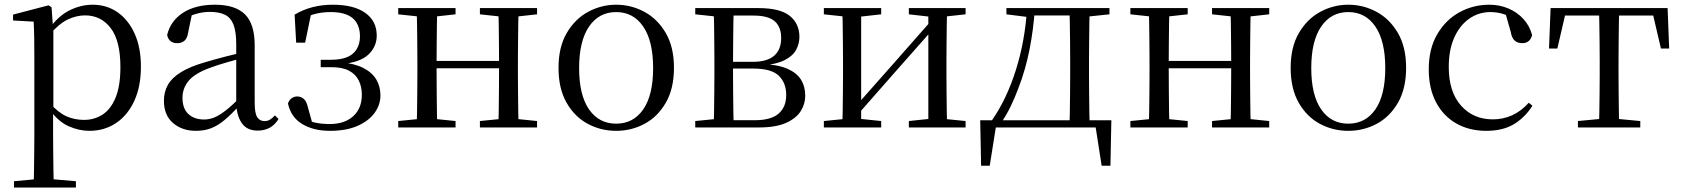

<svg xmlns="http://www.w3.org/2000/svg" viewBox="-20 -551 7269 830"><path d="M40.5 259.8V232.4L151.7 222.2H189.5L308.2 232.4V259.8ZM125.5 259.8Q126.5 225.6 127 185.1Q127.5 144.5 128 103.1Q128.5 61.7 128.5 26.7V-286.8Q128.5 -338.2 128 -379.5Q127.5 -420.7 125.5 -457.5L36.5 -462.4V-487.9L189.9 -528L202.9 -519.6L208.9 -435.3L210.7 -430.1V-78.7L209.5 -68.7V26.5Q209.5 60.7 210 102.2Q210.5 143.7 211 184.7Q211.5 225.6 212.5 259.8ZM366.6 14.6Q322.1 14.6 277.2 -5.1Q232.3 -24.9 194.2 -77.1H181.4L195.3 -105.1Q232.5 -63.7 267.4 -48.2Q302.2 -32.7 343.5 -32.7Q387.2 -32.7 422.6 -55.1Q458.1 -77.6 479.3 -128.1Q500.5 -178.6 500.5 -260.8Q500.5 -374.9 458.5 -429.7Q416.4 -484.5 347.9 -484.5Q310.4 -484.5 273 -466.8Q235.5 -449.1 191.2 -398.2L180.6 -425H191.5Q230.9 -481.5 280.2 -506.1Q329.6 -530.6 380.3 -530.6Q441.5 -530.6 488.2 -498Q535 -465.4 562.1 -405.4Q589.2 -345.3 589.2 -262.6Q589.2 -177.1 560.5 -114.8Q531.7 -52.4 481.4 -18.9Q431.2 14.6 366.6 14.6Z M826.7 14.6Q767.5 14.6 728.1 -19.1Q688.6 -52.8 688.6 -115.1Q688.6 -153.9 705.8 -184.3Q722.9 -214.6 762.4 -239Q801.9 -263.5 867.9 -282.3Q909.8 -294.9 955.8 -306.7Q1001.8 -318.5 1041.8 -327.7V-303.3Q1001.8 -293.3 960.7 -281.5Q919.6 -269.7 885.6 -257Q822.3 -233.6 795.6 -201.7Q768.9 -169.7 768.9 -128.2Q768.9 -81.6 794.5 -58Q820.2 -34.4 862.1 -34.4Q884.6 -34.4 906.6 -43.3Q928.6 -52.2 956.7 -74.2Q984.7 -96.3 1022.8 -134.4L1031.5 -87.1H1007.9Q976.7 -53.7 949.5 -31.1Q922.2 -8.4 893.1 3.1Q864 14.6 826.7 14.6ZM1093.8 13.6Q1049.1 13.6 1026.8 -16.6Q1004.5 -46.7 1001.2 -99.7V-103.3V-359Q1001.2 -415 989.1 -445.3Q976.9 -475.6 951.7 -487.6Q926.6 -499.6 887 -499.6Q858.3 -499.6 829.1 -491.4Q799.9 -483.2 766.7 -464.7L810.2 -491.9L793.8 -412.7Q790.2 -386 777.7 -375.2Q765.1 -364.3 746.4 -364.3Q710.2 -364.3 702.5 -399.7Q717.4 -461 771.1 -495.8Q824.8 -530.6 909.2 -530.6Q996.5 -530.6 1038.8 -489.2Q1081 -447.8 1081 -354.6V-107.7Q1081 -60.8 1092.1 -44.2Q1103.1 -27.5 1123.4 -27.5Q1136 -27.5 1146 -33.2Q1156 -38.8 1168.4 -52.1L1184.1 -36.7Q1168.2 -10.7 1145.6 1.4Q1123 13.6 1093.8 13.6Z M1406.6 14.6Q1335.2 14.6 1286.3 -14.9Q1237.4 -44.5 1224.9 -103.6Q1230.2 -119.3 1241.2 -126.7Q1252.2 -134 1264.8 -134Q1281.1 -134 1293.1 -123.5Q1305.1 -112.9 1310.6 -88.9L1333.1 -7.5L1284.8 -42.1Q1314.9 -26.9 1342.6 -20.9Q1370.3 -14.8 1405.3 -14.8Q1469.6 -14.8 1506.9 -48.7Q1544.2 -82.5 1544.2 -141.5Q1544.2 -176.1 1530.8 -203.1Q1517.4 -230.1 1488.9 -245.3Q1460.3 -260.6 1413 -260.6H1366.4V-292.6H1410.6Q1475.2 -292.6 1505.7 -319.4Q1536.3 -346.3 1536.1 -396.1Q1535.1 -446.9 1504 -472.9Q1472.9 -498.8 1409.8 -498.8Q1375.2 -498.8 1345.4 -491.7Q1315.6 -484.6 1286 -466.1L1326 -497.1L1299.1 -366.5H1260.3L1253.6 -487.8Q1291.3 -510 1332.2 -520.3Q1373.1 -530.6 1418 -530.6Q1509.5 -530.6 1559 -495.4Q1608.4 -460.1 1608.6 -397.7Q1608.9 -349.6 1572.4 -314.9Q1535.9 -280.3 1449.8 -273.2L1451.6 -282Q1512 -276.8 1550.1 -257.4Q1588.2 -238.1 1606.4 -207.8Q1624.6 -177.5 1624.6 -138.7Q1624.6 -98 1599.4 -63.1Q1574.1 -28.2 1525.5 -6.8Q1477 14.6 1406.6 14.6Z M1781.1 0Q1782.3 -24.4 1782.8 -65.4Q1783.3 -106.3 1783.8 -150.3Q1784.3 -194.3 1784.3 -228.5V-288.3Q1784.3 -321.7 1783.8 -365.7Q1783.3 -409.8 1782.8 -450.8Q1782.3 -491.8 1781.1 -516H1870.3Q1869.3 -491.7 1868.8 -450.1Q1868.3 -408.6 1867.8 -363Q1867.3 -317.5 1867.3 -279.8V-260.2Q1867.3 -210.2 1867.8 -159.3Q1868.3 -108.5 1868.8 -66.4Q1869.3 -24.3 1870.3 0ZM2133.4 0Q2135.4 -24.3 2135.9 -66.4Q2136.4 -108.5 2136.9 -159.3Q2137.4 -210.2 2137.4 -260.2V-279.8Q2137.4 -317.4 2136.9 -363.1Q2136.4 -408.7 2135.9 -450.2Q2135.4 -491.7 2133.4 -516H2221.9Q2220.9 -491.7 2220.4 -450.7Q2219.9 -409.7 2219.4 -365.7Q2218.9 -321.7 2218.9 -288.3V-228.5Q2218.9 -194.3 2219.4 -150.3Q2219.9 -106.3 2220.4 -65.4Q2220.9 -24.4 2221.9 0ZM1701.5 0V-27.8L1810.7 -38.6H1842.7L1949.3 -27.8V0ZM1701.5 -489.1V-516H1949.3V-489.1L1842.7 -477.4H1810.7ZM2054.6 0V-27.8L2162.8 -38.6H2195.8L2301.7 -27.8V0ZM2054.6 -489.1V-516H2301.7V-489.1L2195.8 -477.4H2162.8ZM1825 -256V-287.5H2177.9V-256Z M2643.5 14.6Q2577.2 14.6 2520.4 -15.9Q2463.6 -46.5 2429 -107.4Q2394.4 -168.3 2394.4 -257.8Q2394.4 -347.6 2430.1 -408.5Q2465.7 -469.3 2522.7 -500Q2579.7 -530.6 2643.5 -530.6Q2708.2 -530.6 2765.2 -500.1Q2822.2 -469.5 2857.9 -408.7Q2893.5 -347.8 2893.5 -257.8Q2893.5 -168 2858.4 -107.2Q2823.3 -46.3 2766.5 -15.8Q2709.7 14.6 2643.5 14.6ZM2643.5 -16.4Q2718 -16.4 2760.7 -78.2Q2803.4 -140.1 2803.4 -256.6Q2803.4 -373.4 2760.7 -436.1Q2718 -498.8 2643.5 -498.8Q2569.1 -498.8 2526.3 -436.1Q2483.5 -373.4 2483.5 -256.6Q2483.5 -140.1 2526.3 -78.2Q2569.1 -16.4 2643.5 -16.4Z M2985.5 0V-27.8L3094.7 -38.6L3108.2 -31.3H3242.6Q3312.8 -31.3 3345.7 -59.7Q3378.7 -88.1 3378.7 -140.4Q3378.7 -192.3 3346.8 -223.4Q3315 -254.6 3236.6 -254.6H3108.2V-283.7H3234Q3356.9 -283.7 3356.9 -387.5Q3356.9 -434.3 3329.2 -459Q3301.4 -483.7 3237 -483.7H3108.2L3094.7 -477.4L2985.5 -489.1V-516H3259.6Q3352.5 -516 3394.2 -482.3Q3435.8 -448.6 3435.8 -391.7Q3435.8 -362.3 3421.7 -335.8Q3407.5 -309.3 3372.1 -291.2Q3336.7 -273.1 3272.5 -267.5L3275.1 -274.5Q3342.6 -271.7 3383.4 -254Q3424.1 -236.3 3442.6 -206.6Q3461 -177 3461 -136.9Q3461 -101.9 3441.6 -70.8Q3422.2 -39.6 3378.2 -19.8Q3334.2 0 3259.6 0ZM3065.1 0Q3066.3 -24.4 3066.8 -65.3Q3067.3 -106.3 3067.8 -150.3Q3068.3 -194.3 3068.3 -228.5V-288.3Q3068.3 -321.7 3067.8 -365.7Q3067.3 -409.7 3066.8 -450.7Q3066.3 -491.8 3065.1 -516H3151.8Q3150.8 -491.8 3150.3 -450.2Q3149.8 -408.7 3149.3 -361.2Q3148.8 -313.7 3148.8 -272V-228.5Q3148.8 -194.3 3149.3 -150.3Q3149.8 -106.3 3150.3 -65.3Q3150.8 -24.4 3151.8 0Z M3541.5 0V-27.8L3649.7 -38.6H3684.3L3789.3 -27.8V0ZM3908.9 0V-27.8L4011.6 -38.6H4046L4154.2 -27.8V0ZM3621.1 0Q3622.3 -24.4 3622.8 -65.3Q3623.3 -106.3 3623.8 -150.3Q3624.3 -194.3 3624.3 -228.5V-288.3Q3624.3 -321.7 3623.8 -365.7Q3623.3 -409.7 3622.8 -450.7Q3622.3 -491.8 3621.1 -516H3702.7V0ZM3680.1 -46.9 3644.9 -65.8H3656.3L3833.2 -265.6L4014 -470.9L4047.7 -451H4036.4L3858.1 -249.4ZM3993.1 0V-516H4074.4Q4073.4 -491.8 4072.9 -450.7Q4072.4 -409.7 4071.9 -365.7Q4071.4 -321.7 4071.4 -288.3V-228.5Q4071.4 -194.3 4071.9 -150.3Q4072.4 -106.3 4072.9 -65.3Q4073.4 -24.4 4074.4 0ZM3541.5 -489.1V-516H3789.3V-489.1L3685.1 -477.4H3650.7ZM3908.9 -489.1V-516H4154.2V-489.1L4046.8 -477.4H4012.4Z M4738.9 0H4263.9L4288.2 -21.1L4258.5 165.4H4221.3L4217.3 -31.1H4784.3L4780.3 165.4H4742.3L4713.2 -21.5ZM4603.1 0Q4604.3 -24.4 4604.8 -65.3Q4605.3 -106.3 4605.8 -150.3Q4606.3 -194.3 4606.3 -228.5V-288.3Q4606.3 -321.7 4605.8 -365.7Q4605.3 -409.7 4604.8 -450.7Q4604.3 -491.8 4603.1 -516H4690.7Q4689.7 -491.8 4689.2 -450.7Q4688.7 -409.7 4688.2 -365.7Q4687.7 -321.7 4687.7 -288.3V-228.5Q4687.7 -194.3 4688.2 -150.3Q4688.7 -106.3 4689.2 -65.3Q4689.7 -24.4 4690.7 0ZM4330.7 -489.1V-516H4432.7V-477.4H4423.6ZM4648.1 -477.4V-516H4776.1V-489.1L4664.5 -477.4ZM4267.8 -30.4Q4332.2 -123.1 4371.8 -249.2Q4411.4 -375.4 4419.8 -516H4453.6Q4448 -425.3 4430.6 -337.1Q4413.2 -248.8 4382.2 -169.3Q4367.3 -128.8 4348.7 -90.6Q4330.1 -52.5 4307.1 -19.1V-6.8ZM4432.7 -484.1V-516H4649.9V-484.1Z M4946.1 0Q4947.3 -24.4 4947.8 -65.4Q4948.3 -106.3 4948.8 -150.3Q4949.3 -194.3 4949.3 -228.5V-288.3Q4949.3 -321.7 4948.8 -365.7Q4948.3 -409.8 4947.8 -450.8Q4947.3 -491.8 4946.1 -516H5035.3Q5034.3 -491.7 5033.8 -450.1Q5033.3 -408.6 5032.8 -363Q5032.3 -317.5 5032.3 -279.8V-260.2Q5032.3 -210.2 5032.8 -159.3Q5033.3 -108.5 5033.8 -66.4Q5034.3 -24.3 5035.3 0ZM5298.4 0Q5300.4 -24.3 5300.9 -66.4Q5301.4 -108.5 5301.9 -159.3Q5302.4 -210.2 5302.4 -260.2V-279.8Q5302.4 -317.4 5301.9 -363.1Q5301.4 -408.7 5300.9 -450.2Q5300.4 -491.7 5298.4 -516H5386.9Q5385.9 -491.7 5385.4 -450.7Q5384.9 -409.7 5384.4 -365.7Q5383.9 -321.7 5383.9 -288.3V-228.5Q5383.9 -194.3 5384.4 -150.3Q5384.9 -106.3 5385.4 -65.4Q5385.9 -24.4 5386.9 0ZM4866.5 0V-27.8L4975.7 -38.6H5007.7L5114.3 -27.8V0ZM4866.5 -489.1V-516H5114.3V-489.1L5007.7 -477.4H4975.7ZM5219.6 0V-27.8L5327.8 -38.6H5360.8L5466.7 -27.8V0ZM5219.6 -489.1V-516H5466.7V-489.1L5360.8 -477.4H5327.8ZM4990 -256V-287.5H5342.9V-256Z M5808.5 14.6Q5742.2 14.6 5685.4 -15.9Q5628.6 -46.5 5594 -107.4Q5559.4 -168.3 5559.4 -257.8Q5559.4 -347.6 5595.1 -408.5Q5630.7 -469.3 5687.7 -500Q5744.7 -530.6 5808.5 -530.6Q5873.2 -530.6 5930.2 -500.1Q5987.2 -469.5 6022.9 -408.7Q6058.5 -347.8 6058.5 -257.8Q6058.5 -168 6023.4 -107.2Q5988.3 -46.3 5931.5 -15.8Q5874.7 14.6 5808.5 14.6ZM5808.5 -16.4Q5883 -16.4 5925.7 -78.2Q5968.4 -140.1 5968.4 -256.6Q5968.4 -373.4 5925.7 -436.1Q5883 -498.8 5808.5 -498.8Q5734.1 -498.8 5691.3 -436.1Q5648.5 -373.4 5648.5 -256.6Q5648.5 -140.1 5691.3 -78.2Q5734.1 -16.4 5808.5 -16.4Z M6404.6 14.6Q6331.8 14.6 6275.8 -17.1Q6219.8 -48.8 6188.1 -108.5Q6156.4 -168.3 6156.4 -251.4Q6156.4 -340.7 6193.2 -403.2Q6229.9 -465.8 6289.5 -498.2Q6349 -530.6 6417.8 -530.6Q6462.5 -530.6 6500.7 -514.4Q6538.9 -498.1 6565.7 -468.8Q6592.5 -439.5 6603.2 -399.3Q6594.3 -364.4 6560.7 -364.4Q6540 -364.4 6527.6 -375.7Q6515.1 -386.9 6510.7 -413.5L6485.7 -501.6L6535.8 -461.9Q6505.5 -482.4 6478.4 -490.6Q6451.3 -498.8 6423 -498.8Q6371.9 -498.8 6330.9 -469.9Q6290 -441 6266.5 -388.2Q6242.9 -335.4 6242.9 -261.5Q6242.9 -153.9 6295.9 -94.5Q6348.8 -35 6433.2 -35Q6478 -35 6516.9 -52.7Q6555.9 -70.3 6588.8 -106.9L6604.6 -93.9Q6571.6 -42.3 6523.9 -13.8Q6476.2 14.6 6404.6 14.6Z M6676.3 -341.2 6683.1 -516H7188.9L7195.7 -341.2H7160.1L7119.8 -513.4L7162.2 -483.7H6709.7L6752.2 -513.4L6712.3 -341.2ZM6801.2 0V-27.8L6915.9 -38.6H6956.3L7070.8 -27.8V0ZM6892.2 0Q6893.2 -24.4 6893.8 -65.3Q6894.4 -106.3 6894.9 -150.3Q6895.4 -194.3 6895.4 -228.5V-288.3Q6895.4 -321.7 6894.9 -365.7Q6894.4 -409.7 6893.8 -450.7Q6893.2 -491.8 6892.2 -516H6979.8Q6978.8 -491.8 6978.3 -450.7Q6977.8 -409.7 6977.3 -365.7Q6976.8 -321.7 6976.8 -288.3V-228.5Q6976.8 -194.3 6977.3 -150.3Q6977.8 -106.3 6978.3 -65.3Q6978.8 -24.4 6979.8 0Z"/></svg>

Font: Noto Serif SC
Style: Regular
Weight: 200
Designer: Ryoko NISHIZUKA 西塚涼子 (kana & ideographs); Frank Grießhammer (Latin, Greek & Cyrillic); Wenlong ZHANG 张文龙 (bopomofo); San
Foundry: Adobe
Version: Version 2.001;hotconv 1.1.0;makeotfexe 2.6.0